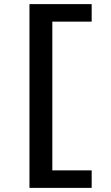

<svg xmlns="http://www.w3.org/2000/svg" viewBox="-20 -778 540 932"><path d="M425 -758V-673H234V49H425V134H123V-758Z"/></svg>

Font: D2Coding ligature
Style: Bold
Weight: 700
Monospace: yes
Designer: Yong-Rak Park; Jeong-Hwan Yoon; Sang-Min Lee;
Foundry: NHN Corporation
Version: Version 1.3.2; Build 20180524